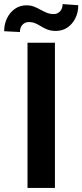

<svg xmlns="http://www.w3.org/2000/svg" viewBox="-58 -920 403 940"><path d="M210.9 -710.9V0H76.7V-710.9ZM248.5 -899.9 325.2 -894.5Q325.2 -858.9 310.8 -830.3Q296.4 -801.8 272 -785.2Q247.6 -768.6 215.8 -768.6Q192.4 -768.6 175.5 -774.9Q158.7 -781.2 144.8 -790Q130.9 -798.8 116.2 -805.4Q101.6 -812 82 -812Q64.5 -812 52 -798.8Q39.6 -785.6 39.6 -763.2L-37.6 -767.1Q-37.6 -802.2 -23.4 -831.1Q-9.3 -859.9 15.4 -877Q40 -894 71.8 -894Q91.8 -894 108.2 -887.7Q124.5 -881.3 139.6 -872.8Q154.8 -864.3 170.7 -857.7Q186.5 -851.1 205.1 -851.1Q223.1 -851.1 235.8 -864.3Q248.5 -877.4 248.5 -899.9Z"/></svg>

Font: Roboto SemiBold
Style: Regular
Weight: 600
Designer: Christian Robertson
Foundry: Google
Version: Version 3.009; 2024